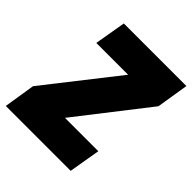

<svg xmlns="http://www.w3.org/2000/svg" viewBox="-222 -824 948 948"><g transform="rotate(45 252.5 -350.0)"><path d="M-28 0 -2 -164 290 -536H68L96 -700H533L506 -532L220 -165H453L425 0Z"/></g></svg>

Font: Georama SemiCondensed Black
Style: Italic
Weight: 900
Width: 4
Italic angle: -9°
Designer: Jean-Baptiste Levee
Foundry: Production Type
Version: Version 1.000